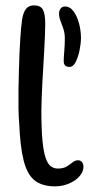

<svg xmlns="http://www.w3.org/2000/svg" viewBox="-20 -650 354 696"><path d="M179 25.5Q133.5 25.5 106.2 4.5Q79 -16.5 66 -67Q53 -117.5 49.5 -205.5Q47.5 -225.5 47 -256Q46.5 -286.5 47 -322.5Q47.5 -358.5 48.5 -394Q49.5 -429.5 50.8 -459.8Q52 -490 53.5 -509Q56 -551.5 60 -578.2Q64 -605 74.2 -617.8Q84.5 -630.5 103 -630.5Q126.5 -630.5 135.2 -615.5Q144 -600.5 144 -563Q144 -548 143 -523.8Q142 -499.5 140.5 -470.2Q139 -441 137 -409.5Q135 -378 133.5 -348Q132 -318 131 -292.2Q130 -266.5 130 -249Q130 -181.5 134 -140Q138 -98.5 145.8 -76.8Q153.5 -55 164.5 -47Q175.5 -39 189.5 -39Q209.5 -39 221.8 -46.5Q234 -54 243.2 -61.5Q252.5 -69 262.5 -69Q272 -69 277.2 -62.5Q282.5 -56 282.5 -45Q282.5 -32.5 274.8 -20Q267 -7.5 252.8 2.8Q238.5 13 219.8 19.2Q201 25.5 179 25.5ZM232.5 -407.5Q221 -407.5 216 -412.8Q211 -418 211 -428.5Q211 -442.5 213 -464.5Q215 -486.5 215 -511Q215 -529.5 209.8 -545.2Q204.5 -561 199.2 -574.5Q194 -588 194 -601Q194 -611.5 199.8 -619Q205.5 -626.5 215.5 -626.5Q234 -626.5 247 -608.5Q260 -590.5 266.8 -564Q273.5 -537.5 273.5 -513Q273.5 -493 268.5 -468.2Q263.5 -443.5 254.5 -425.5Q245.5 -407.5 232.5 -407.5Z"/></svg>

Font: Gluten Light
Style: Regular
Weight: 300
Designer: Tyler Finck
Foundry: Etcetera Type Company
Version: Version 1.300